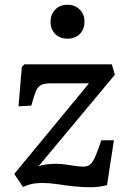

<svg xmlns="http://www.w3.org/2000/svg" viewBox="-20 -780 530 809"><path d="M83 -509H451L464 -465L142 -79Q155 -84 167 -86Q179 -88 190.5 -89Q202 -90 213 -90Q235 -90 255.5 -87Q276 -84 295.5 -81Q315 -78 331 -78Q347 -78 358 -85.5Q369 -93 380 -117Q391 -141 407 -189H460L431 0Q397 9 361 9Q325 9 289.5 5Q254 1 221 -4Q188 -9 160 -9Q130 -9 110.5 -4Q91 1 77 8L40 -47L355 -429H195Q169 -429 154.5 -422.5Q140 -416 131.5 -396Q123 -376 112 -335L58 -332L72 -498ZM193 -688Q193 -719 212.5 -739.5Q232 -760 265 -760Q286 -760 302 -750.5Q318 -741 327 -725.5Q336 -710 336 -689Q336 -657 316.5 -637Q297 -617 265 -617Q232 -617 212.5 -637Q193 -657 193 -688Z"/></svg>

Font: Literata 18pt Medium
Style: Italic
Weight: 500
Italic angle: -2°
Designer: Latin by Veronika Burian and Jose Scaglione. Greek by Irene Vlachou. Cyrillic by Vera Evstafieva
Foundry: TypeTogether
Version: Version 3.103;gftools[0.9.29]